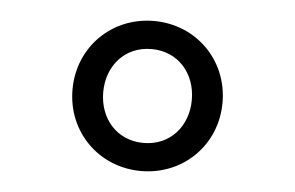

<svg xmlns="http://www.w3.org/2000/svg" viewBox="-35 -757 671 436"><g transform="rotate(5 300.0 -539.0)"><path d="M300 -368C396 -368 471 -442 471 -539C471 -636 396 -710 300 -710C204 -710 129 -636 129 -539C129 -442 204 -368 300 -368ZM300 -432C239 -432 199 -479 199 -539C199 -599 239 -646 300 -646C361 -646 401 -599 401 -539C401 -479 361 -432 300 -432Z"/></g></svg>

Font: IBM Mono
Style: Regular
Weight: 400
Monospace: yes
Designer: Mike Abbink, Paul van der Laan, Pieter van Rosmalen
Foundry: Bold Monday
Version: Version 2.3